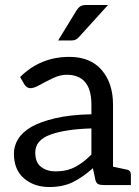

<svg xmlns="http://www.w3.org/2000/svg" viewBox="-20 -745 560 773"><path d="M178 8Q118 8 77 -26.5Q36 -61 36 -127Q36 -157 52.5 -184.5Q69 -212 106 -234Q143 -255 202.5 -269Q262 -283 348 -285V-324Q348 -444 248 -444Q222 -444 193.5 -430.5Q165 -417 141 -403.5Q117 -390 103 -390Q94 -390 87.5 -395Q81 -400 77 -407L61 -435Q143 -516 259 -516Q344 -516 389.5 -463Q435 -410 435 -324V-74L491 -62Q507 -59 507 -41V0H396Q383 0 375 -4Q367 -8 364 -21L354 -68Q314 -32 274 -12Q234 8 178 8ZM204 -55Q249 -55 283 -73Q317 -91 348 -123V-228Q244 -225 183 -203Q122 -181 122 -131Q122 -91 145.5 -73Q169 -55 204 -55ZM214 -582 288 -703Q295 -714 303.5 -719.5Q312 -725 328 -725H415L298 -596Q287 -582 267 -582Z"/></svg>

Font: Aleo
Style: Regular
Weight: 400
Designer: Alessio Laiso
Foundry: Alessio Laiso
Version: Version 2.001; ttfautohint (v1.8.4.7-5d5b);gftools[0.9.29]